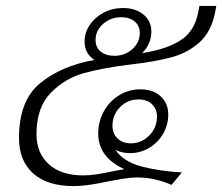

<svg xmlns="http://www.w3.org/2000/svg" viewBox="-20 -617 749 647"><path d="M709 -597 705 -576Q692 -510 652.5 -474.5Q613 -439 558 -424Q503 -409 415 -399Q326 -388 262.5 -370.5Q199 -353 151 -304Q103 -255 103 -165Q103 -101 144.5 -63.5Q186 -26 260 -26Q283 -26 305.5 -29.5Q328 -33 361 -40L399 -47Q311 -87 311 -167Q311 -208 330 -242Q349 -276 381.5 -296Q414 -316 453 -316Q496 -316 521.5 -292.5Q547 -269 547 -231Q547 -196 529.5 -166Q512 -136 482.5 -118.5Q453 -101 418 -101Q390 -101 369 -112Q396 -72 457 -56Q518 -40 593 -36L558 6Q501 -19 443 -19Q420 -19 393 -14.5Q366 -10 341 -5Q314 1 284 5.5Q254 10 226 10Q140 10 92 -32.5Q44 -75 44 -152Q44 -278 115 -336.5Q186 -395 298 -415Q265 -437 265 -477Q265 -507 282.5 -533Q300 -559 329.5 -574.5Q359 -590 394 -590Q437 -590 463.5 -568Q490 -546 490 -511Q490 -469 459 -438Q542 -451 589 -481.5Q636 -512 648 -576L652 -597ZM302 -482Q302 -458 319 -443.5Q336 -429 366 -429Q401 -429 426 -451.5Q451 -474 451 -506Q451 -530 434 -544.5Q417 -559 389 -559Q353 -559 327.5 -536.5Q302 -514 302 -482ZM359 -193Q359 -167 376 -150.5Q393 -134 421 -134Q457 -134 483 -160.5Q509 -187 509 -224Q509 -250 492 -266Q475 -282 447 -282Q410 -282 384.5 -256Q359 -230 359 -193Z"/></svg>

Font: Fahkwang ExtraLight
Style: Italic
Weight: 275
Italic angle: -10°
Designer: Suppakit Chalermlarp | Katatrad Co.,Ltd.
Foundry: Cadson Demak Co.,Ltd.
Version: Version 1.000; ttfautohint (v1.6)